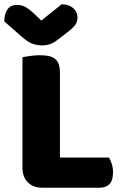

<svg xmlns="http://www.w3.org/2000/svg" viewBox="-40 -874 573 897"><path d="M158 3Q115 3 90 -22Q65 -47 65 -90V-607Q76 -609 100 -612.5Q124 -616 146 -616Q169 -616 186.5 -612.5Q204 -609 216 -600Q228 -591 234 -575Q240 -559 240 -533V-138H469Q476 -127 482 -108.5Q488 -90 488 -70Q488 -30 471 -13.5Q454 3 426 3ZM153 -778 248 -854Q281 -854 301.5 -836.5Q322 -819 322 -793Q322 -773 312.5 -759Q303 -745 276 -724L221 -682Q209 -673 193 -667.5Q177 -662 157 -662Q130 -662 108.5 -671Q87 -680 61 -703L-20 -774Q-20 -808 -5.5 -829.5Q9 -851 40 -851Q60 -851 77.5 -842Q95 -833 127 -803Z"/></svg>

Font: Baloo Cyrillic
Style: Regular
Weight: 400
Designer: Ek Type, Denis Ignatov
Foundry: Ek Type
Version: Version 1.50 July 26, 2019